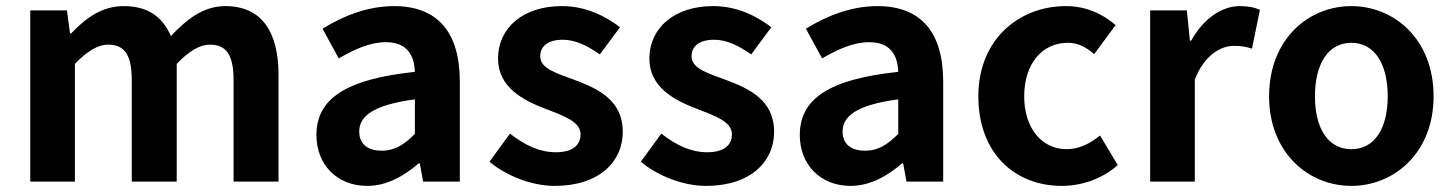

<svg xmlns="http://www.w3.org/2000/svg" viewBox="-20 -594 4753 628"><path d="M79 0H225V-385C265 -427 301 -448 333 -448C386 -448 411 -417 411 -331V0H558V-385C598 -427 634 -448 666 -448C719 -448 744 -417 744 -331V0H891V-349C891 -490 836 -574 717 -574C644 -574 590 -530 539 -476C512 -538 465 -574 385 -574C312 -574 260 -534 213 -485H209L199 -560H79Z M1181 14C1245 14 1301 -18 1350 -60H1353L1364 0H1484V-327C1484 -489 1411 -574 1269 -574C1181 -574 1101 -541 1035 -500L1088 -403C1140 -433 1190 -456 1242 -456C1311 -456 1335 -414 1337 -359C1112 -335 1015 -272 1015 -152C1015 -57 1081 14 1181 14ZM1229 -101C1186 -101 1155 -120 1155 -164C1155 -214 1201 -251 1337 -269V-156C1302 -121 1271 -101 1229 -101Z M1794 14C1940 14 2017 -65 2017 -163C2017 -267 1935 -304 1861 -332C1802 -354 1747 -369 1747 -410C1747 -442 1771 -464 1821 -464C1863 -464 1902 -444 1942 -416L2008 -505C1961 -540 1899 -574 1817 -574C1691 -574 1609 -503 1609 -402C1609 -309 1691 -266 1762 -239C1821 -216 1879 -197 1879 -155C1879 -120 1854 -96 1798 -96C1746 -96 1698 -118 1648 -157L1581 -65C1636 -19 1719 14 1794 14Z M2289 14C2435 14 2512 -65 2512 -163C2512 -267 2430 -304 2356 -332C2297 -354 2242 -369 2242 -410C2242 -442 2266 -464 2316 -464C2358 -464 2397 -444 2437 -416L2503 -505C2456 -540 2394 -574 2312 -574C2186 -574 2104 -503 2104 -402C2104 -309 2186 -266 2257 -239C2316 -216 2374 -197 2374 -155C2374 -120 2349 -96 2293 -96C2241 -96 2193 -118 2143 -157L2076 -65C2131 -19 2214 14 2289 14Z M2762 14C2826 14 2882 -18 2931 -60H2934L2945 0H3065V-327C3065 -489 2992 -574 2850 -574C2762 -574 2682 -541 2616 -500L2669 -403C2721 -433 2771 -456 2823 -456C2892 -456 2916 -414 2918 -359C2693 -335 2596 -272 2596 -152C2596 -57 2662 14 2762 14ZM2810 -101C2767 -101 2736 -120 2736 -164C2736 -214 2782 -251 2918 -269V-156C2883 -121 2852 -101 2810 -101Z M3453 14C3515 14 3583 -7 3636 -54L3578 -151C3547 -125 3509 -106 3469 -106C3388 -106 3330 -174 3330 -279C3330 -385 3388 -454 3473 -454C3505 -454 3531 -441 3559 -417L3629 -512C3588 -547 3535 -574 3466 -574C3314 -574 3180 -466 3180 -279C3180 -94 3298 14 3453 14Z M3742 0H3888V-334C3920 -415 3973 -444 4017 -444C4040 -444 4056 -441 4075 -435L4101 -562C4084 -569 4066 -574 4035 -574C3977 -574 3917 -534 3876 -461H3872L3862 -560H3742Z M4400 14C4540 14 4669 -94 4669 -279C4669 -466 4540 -574 4400 -574C4260 -574 4131 -466 4131 -279C4131 -94 4260 14 4400 14ZM4400 -106C4324 -106 4281 -174 4281 -279C4281 -385 4324 -454 4400 -454C4476 -454 4519 -385 4519 -279C4519 -174 4476 -106 4400 -106Z"/></svg>

Font: Noto Sans T Chinese Bold
Style: Bold
Weight: 700
Designer: Ryoko NISHIZUKA (kana & ideographs); Paul D. Hunt (Latin, Greek & Cyrillic); Wenlong ZHANG (bopomofo); Sandoll Communica
Foundry: Adobe Systems Incorporated
Version: Version 1.000;PS 1;hotconv 1.0.78;makeotf.lib2.5.61930